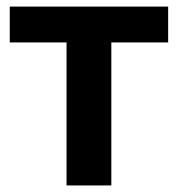

<svg xmlns="http://www.w3.org/2000/svg" viewBox="-20 -566 543 586"><path d="M183.1 0V-436.5H9.8V-545.9H493.2V-436.5H319.8V0Z"/></svg>

Font: Inter Cardless
Style: Bold
Weight: 700
Designer: Rasmus Andersson
Foundry: rsms
Version: Version 4.001;git-9221beed3